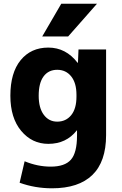

<svg xmlns="http://www.w3.org/2000/svg" viewBox="-20 -787 659 1037"><path d="M311 -767H504L348 -590H208ZM241 -530Q336 -530 399 -448H401L404 -520H553V-57Q553 86 479 158Q405 230 261 230Q169 230 86 200L113 84Q183 113 254 113Q330 113 363 75.5Q396 38 396 -55V-83H395Q338 -10 241 -10Q153 -10 94.5 -80Q36 -150 36 -270Q36 -394 91.5 -462Q147 -530 241 -530ZM189 -270Q189 -204 216.5 -167Q244 -130 289 -130Q336 -130 364.5 -165Q393 -200 393 -265V-275Q393 -339 364.5 -374.5Q336 -410 289 -410Q242 -410 215.5 -374.5Q189 -339 189 -270Z"/></svg>

Font: M PLUS 1p ExtraBold
Style: Regular
Weight: 800
Version: Version 1.062